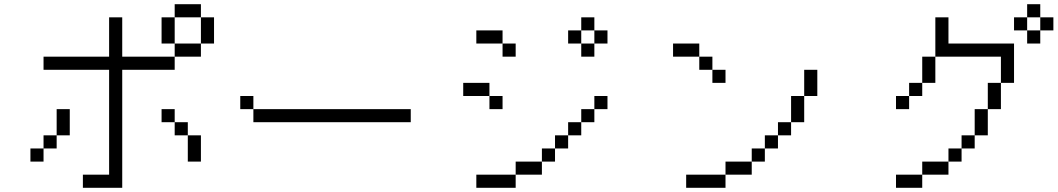

<svg xmlns="http://www.w3.org/2000/svg" viewBox="-20 -895 5040 915"><path d="M500 -62.5H375V0H562.5V-562.5H812.5V-625H562.5V-812.5H500V-625H187.5V-562.5H500Q500 -562.5 500 -62.5ZM187.5 -187.5H125V-125H187.5ZM187.5 -187.5H250V-250H187.5ZM875 -250Q875 -250 875 -125H937.5Q937.5 -125 937.5 -250ZM250 -250H312.5Q312.5 -250 312.5 -375H250Q250 -375 250 -250ZM875 -250V-312.5H812.5V-250ZM812.5 -312.5V-375H750V-312.5ZM812.5 -625H937.5V-687.5H812.5ZM812.5 -687.5Q812.5 -687.5 812.5 -812.5H750Q750 -812.5 750 -687.5ZM937.5 -687.5H1000Q1000 -687.5 1000 -812.5H937.5Q937.5 -812.5 937.5 -687.5ZM812.5 -812.5H937.5V-875H812.5Z M1937.5 -312.5V-375H1187.5V-312.5ZM1187.5 -375V-437.5H1125V-375Z M2375 -375V-437.5H2312.5V-375ZM2875 -375V-437.5H2812.5V-375H2750V-312.5H2687.5V-250H2625V-187.5H2562.5V-125H2437.5V-62.5H2250V0H2437.5V-62.5H2562.5V-125H2625V-187.5H2687.5V-250H2750V-312.5H2812.5V-375ZM2437.5 -625V-687.5H2375V-625ZM2875 -687.5V-750H2812.5V-687.5H2750V-625H2812.5V-687.5ZM2312.5 -437.5V-500H2187.5V-437.5ZM2375 -687.5V-750H2250V-687.5ZM2750 -687.5V-750H2687.5V-687.5ZM2750 -750H2812.5V-812.5H2750Z M3437.5 -500V-562.5H3375V-500ZM3437.5 -62.5H3250V0H3437.5ZM3437.5 -62.5H3562.5V-125H3437.5ZM3562.5 -125H3625V-187.5H3562.5ZM3625 -187.5H3687.5V-250H3625ZM3687.5 -250H3750V-312.5H3687.5ZM3750 -312.5H3812.5Q3812.5 -312.5 3812.5 -437.5H3750Q3750 -437.5 3750 -312.5ZM3812.5 -437.5H3875Q3875 -437.5 3875 -562.5H3812.5Q3812.5 -562.5 3812.5 -437.5ZM3375 -562.5V-625H3312.5V-562.5ZM3312.5 -625V-687.5H3187.5V-625Z M5000 -750V-812.5H4937.5V-750H4875V-687.5H4937.5V-750ZM4375 -62.5H4250V0H4375ZM4375 -62.5H4500V-125H4375ZM4500 -125H4562.5V-187.5H4500ZM4562.5 -187.5H4625V-250H4562.5ZM4625 -250H4687.5Q4687.5 -250 4687.5 -375H4625Q4625 -375 4625 -250ZM4687.5 -375H4750Q4750 -375 4750 -500H4687.5Q4687.5 -500 4687.5 -375ZM4312.5 -437.5H4250V-375H4312.5ZM4312.5 -437.5H4375V-500H4312.5ZM4375 -500H4437.5Q4437.5 -500 4437.5 -625H4375Q4375 -625 4375 -500ZM4750 -500H4812.5V-687.5H4500Q4500 -687.5 4500 -812.5H4437.5V-625H4750Q4750 -625 4750 -500ZM4875 -750V-812.5H4812.5V-750ZM4875 -812.5H4937.5V-875H4875Z"/></svg>

Font: CalcUnifontExMono
Style: Regular
Weight: 500
Version: Version 15.0.06